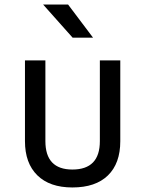

<svg xmlns="http://www.w3.org/2000/svg" viewBox="-20 -816 640 846"><path d="M90 -550H180V-194Q180 -69 299 -69Q420 -69 420 -194V-550H510V-194Q510 -96 455.5 -43Q401 10 299 10Q199 10 144.5 -43.5Q90 -97 90 -194ZM170 -796H280L390 -650H300Z"/></svg>

Font: JetBrainsMono NF
Style: Regular
Weight: 400
Monospace: yes
Designer: Philipp Nurullin, Konstantin Bulenkov
Foundry: JetBrains
Version: Version 1.0.2; ttfautohint (v1.8.3)